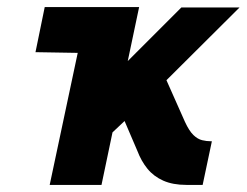

<svg xmlns="http://www.w3.org/2000/svg" viewBox="-20 -521 695 541"><path d="M501 -178 449 -295 655 -500H491L340 -349L372 -501H106L80 -374L199 -372L120 0H266L297 -148L331 -180L367 -96Q378 -67 395.5 -45.5Q413 -24 440 -12Q467 0 505 0H551L577 -123H574Q562 -123 549.5 -126Q537 -129 525 -140.5Q513 -152 501 -178Z"/></svg>

Font: Advent Pro ExtraBold
Style: Italic
Weight: 800
Italic angle: -12°
Version: Version 3.000